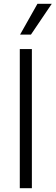

<svg xmlns="http://www.w3.org/2000/svg" viewBox="-20 -984 291 1004"><path d="M146.7 -727.3H83.5V0H146.7ZM84.9 -802.9H141.7L250.7 -964.1H175.8Z"/></svg>

Font: Karasuma Gothic
Style: Light
Weight: 300
Designer: Rasmus Andersson / Ryoko Nishizuka
Foundry: rsms
Version: Version 1.00